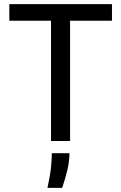

<svg xmlns="http://www.w3.org/2000/svg" viewBox="-20 -680 585 926"><path d="M226 0V-580H25V-660H520V-580H318V0ZM209 226Q223 161 226.5 121Q230 81 230 59H315Q315 97 305 139.5Q295 182 280 226Z"/></svg>

Font: Bricolage Grotesque 12pt
Style: Regular
Weight: 400
Designer: Mathieu Triay
Foundry: Atelier Triay
Version: Version 1.001; ttfautohint (v1.8.4.7-5d5b);gftools[0.9.33.de